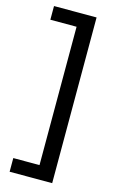

<svg xmlns="http://www.w3.org/2000/svg" viewBox="-132 -766 592 976"><g transform="rotate(15 164.5 -278.0)"><path d="M25 86H163V-642H25V-714H249V158H25Z"/></g></svg>

Font: Go Noto Current
Style: Regular
Weight: 400
Designer: Monotype Design Team
Foundry: Monotype Imaging Inc.
Version: Version 2.007; ttfautohint (v1.8) -l 8 -r 50 -G 200 -x 14 -D